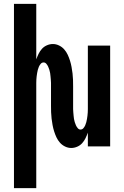

<svg xmlns="http://www.w3.org/2000/svg" viewBox="-20 -755 640 990"><path d="M52 215V-735H167V-449Q172 -463 179 -477.5Q186 -492 196.5 -503.5Q207 -515 222 -521.5Q237 -528 253 -528Q269 -528 284.5 -520.5Q300 -513 311 -500.5Q322 -488 329 -473Q336 -458 341 -442Q346 -426 349 -409.5Q352 -393 354 -376.5Q356 -360 356.5 -343.5Q357 -327 357 -310V-210Q357 -201 357 -192.5Q357 -184 358 -175.5Q359 -167 359.5 -158.5Q360 -150 361.5 -141.5Q363 -133 365.5 -125Q368 -117 371.5 -109Q375 -101 381 -94Q387 -87 395 -87Q404 -87 410 -94Q416 -101 419.5 -109Q423 -117 425 -125Q427 -133 428.5 -141.5Q430 -150 431 -158.5Q432 -167 432.5 -175.5Q433 -184 433 -192.5Q433 -201 433 -210V-520H548V0H433V-71Q428 -57 421 -42.5Q414 -28 403.5 -16.5Q393 -5 378 1.5Q363 8 347 8Q331 8 315.5 0.5Q300 -7 289 -19.5Q278 -32 271 -47Q264 -62 259 -78Q254 -94 251 -110.5Q248 -127 246 -143.5Q244 -160 243.5 -176.5Q243 -193 243 -210V-310Q243 -319 243 -327.5Q243 -336 242 -344.5Q241 -353 240.5 -361.5Q240 -370 238.5 -378.5Q237 -387 234.5 -395Q232 -403 228.5 -411Q225 -419 219 -426Q213 -433 205 -433Q196 -433 190 -426Q184 -419 180.5 -411Q177 -403 175 -395Q173 -387 171.5 -378.5Q170 -370 169 -361.5Q168 -353 167.5 -344.5Q167 -336 167 -327.5Q167 -319 167 -310V215Z"/></svg>

Font: Iosevka Extrabold Extended
Style: Regular
Weight: 800
Width: 7
Monospace: yes
Designer: Belleve Invis
Foundry: Belleve Invis
Version: Version 32.5.0; ttfautohint (v1.8.4)